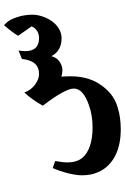

<svg xmlns="http://www.w3.org/2000/svg" viewBox="147 -483 620 954"><g transform="rotate(-90 457.0 -6.0)"><path d="M861 -153Q861 -133 853 -107.5Q845 -82 830 -60Q814 -37 791.5 -23.5Q769 -10 743 -10Q707 -10 682 -28Q665 -41 655 -61Q646 -28 619 -15Q604 -6 584 -6Q571 -6 553 -11Q555 15 555 34Q555 137 499 202Q459 252 399 269Q351 284 291 284Q215 284 161 257Q102 227 78 170Q63 136 63 92Q63 63 73 22.5Q83 -18 99 -54L134 -42Q127 -4 127 19Q127 65 149 92Q170 118 209.5 131Q249 144 300 144Q363 144 414 125Q451 112 472.5 93.5Q494 75 494 51Q494 8 409 -103Q433 -149 474 -195Q487 -161 514 -141.5Q541 -122 566 -122Q633 -122 641 -207L683 -224Q680 -206 680 -190Q680 -122 745 -122Q767 -122 782 -133Q797 -144 803 -159L756 -226Q774 -256 809 -296Q810 -295 823 -281.5Q836 -268 848.5 -232Q861 -196 861 -153Z"/></g></svg>

Font: Mirza SemiBold
Style: Regular
Weight: 600
Designer: Arabic design by Kourosh Beigpour, Latin design by Eduardo Tunni, engineering by Lasse Fister
Version: Version 1.0010g